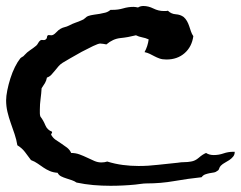

<svg xmlns="http://www.w3.org/2000/svg" viewBox="-30 -677 795 634"><path d="M745.1 -175.8Q745.1 -166 739.7 -159.7Q734.4 -153.3 727.1 -148.4Q719.7 -143.6 712.4 -139.6Q705.1 -135.7 699.2 -129.9Q695.3 -126 693.8 -120.6Q692.4 -115.2 688.5 -113.3Q682.6 -108.4 675.8 -107.4Q668.9 -106.4 661.6 -105Q654.3 -103.5 647.5 -101.1Q640.6 -98.6 635.7 -91.8Q589.8 -86.9 545.4 -79.1Q501 -71.3 454.1 -71.3Q445.3 -71.3 435.1 -69.8Q424.8 -68.4 416 -67.4Q395.5 -65.4 375.5 -64.5Q355.5 -63.5 335 -63.5Q306.6 -63.5 278.3 -65.9Q250 -68.4 222.7 -74.2Q215.8 -79.1 207 -82Q198.2 -85 189 -87.9Q179.7 -90.8 171.9 -94.7Q164.1 -98.6 160.2 -106.4Q145.5 -107.4 134.3 -112.3Q123 -117.2 113.8 -123.5Q104.5 -129.9 94.7 -136.7Q85 -143.6 72.3 -148.4Q62.5 -162.1 52.2 -175.3Q42 -188.5 27.3 -197.3Q24.4 -215.8 18.1 -234.4Q11.7 -252.9 5.4 -271Q-1 -289.1 -5.4 -307.6Q-9.8 -326.2 -9.8 -345.7Q-9.8 -359.4 -5.9 -378.9Q-2 -398.4 4.4 -418.5Q10.7 -438.5 19.5 -456.1Q28.3 -473.6 37.1 -484.4Q40 -487.3 43.9 -489.3Q47.9 -491.2 50.8 -495.1Q59.6 -504.9 69.3 -511.2Q79.1 -517.6 89.8 -526.4Q93.8 -530.3 96.2 -535.2Q98.6 -540 103.5 -543.9Q106.4 -545.9 111.8 -544.9Q117.2 -543.9 121.1 -546.9Q125 -549.8 125 -553.7Q125 -557.6 127.9 -560.5Q128.9 -561.5 133.8 -561Q138.7 -560.5 139.6 -560.5Q146.5 -560.5 155.3 -569.8Q164.1 -579.1 169.9 -582Q176.8 -585.9 183.6 -587.4Q190.4 -588.9 198.2 -592.8Q209 -598.6 219.2 -602.1Q229.5 -605.5 240.2 -610.4Q246.1 -612.3 251 -617.2Q255.9 -622.1 260.7 -624Q269.5 -627 279.8 -628.4Q290 -629.9 299.3 -631.3Q308.6 -632.8 317.9 -635.3Q327.1 -637.7 335 -644.5H342.8Q360.4 -644.5 377 -649.4Q393.6 -654.3 411.1 -654.3Q416 -654.3 425.8 -652.3Q433.6 -657.2 443.4 -657.2Q460 -657.2 476.6 -648.9Q493.2 -640.6 510.7 -640.6H516.6Q520.5 -640.6 524.4 -641.6Q535.2 -630.9 550.3 -629.9Q565.4 -628.9 576.2 -621.1Q583 -615.2 587.4 -607.4Q591.8 -599.6 594.7 -590.8L600.6 -573.2Q603.5 -564.5 608.4 -557.6Q603.5 -522.5 579.6 -501.5Q555.7 -480.5 519.5 -480.5Q505.9 -480.5 496.6 -483.9Q487.3 -487.3 480 -491.2Q472.7 -495.1 464.8 -499Q457 -502.9 447.3 -504.9Q458 -524.4 460.9 -546.9Q450.2 -551.8 439.5 -553.7Q428.7 -555.7 418.9 -560.5Q392.6 -553.7 367.7 -551.3Q342.8 -548.8 321.3 -530.3Q316.4 -531.2 311 -532.2Q305.7 -533.2 300.8 -533.2Q294.9 -533.2 277.3 -524.9Q259.8 -516.6 239.7 -505.9Q219.7 -495.1 201.7 -484.4Q183.6 -473.6 176.8 -469.7Q168.9 -464.8 163.1 -458Q157.2 -451.2 151.4 -443.8Q145.5 -436.5 139.6 -430.2Q133.8 -423.8 125 -420.9Q123 -410.2 118.2 -402.3Q113.3 -394.5 107.4 -385.7Q106.4 -368.2 104 -350.6Q101.6 -333 101.6 -315.4V-302.7Q101.6 -296.9 103.5 -292Q113.3 -279.3 119.6 -263.7Q126 -248 141.6 -242.2Q142.6 -238.3 141.1 -237.3Q139.6 -236.3 138.7 -232.4Q144.5 -221.7 153.8 -215.3Q163.1 -209 172.9 -202.6Q182.6 -196.3 191.4 -189.5Q200.2 -182.6 205.1 -171.9Q219.7 -171.9 232.9 -167Q246.1 -162.1 258.3 -156.2Q270.5 -150.4 281.7 -145.5Q293 -140.6 304.7 -140.6Q315.4 -140.6 324.2 -143.6Q349.6 -135.7 375.5 -132.3Q401.4 -128.9 427.7 -128.9Q460 -128.9 492.2 -132.8Q524.4 -136.7 556.6 -139.6Q568.4 -141.6 579.1 -141.6Q589.8 -141.6 600.6 -143.6Q614.3 -145.5 626.5 -156.2Q638.7 -167 650.4 -171.9Q661.1 -165 675.8 -165Q692.4 -165 708 -170.4Q723.6 -175.8 740.2 -175.8Z"/></svg>

Font: RockSalt
Style: Regular
Weight: 400
Designer: Squid
Foundry: Font Diner, Inc DBA Sideshow
Version: Version 1.000